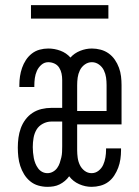

<svg xmlns="http://www.w3.org/2000/svg" viewBox="-20 -716 540 744"><path d="M164 8Q146 8 128.5 3Q111 -2 97 -13.5Q83 -25 73.5 -40.5Q64 -56 58.5 -73Q53 -90 51 -108Q49 -126 49 -144Q49 -163 51.5 -182Q54 -201 60.5 -219Q67 -237 78.5 -252.5Q90 -268 106 -278.5Q122 -289 141 -293.5Q160 -298 179 -298H221V-406Q221 -419 218.5 -431Q216 -443 209.5 -453.5Q203 -464 191.5 -469.5Q180 -475 167 -475Q152 -475 140.5 -465Q129 -455 123 -441.5Q117 -428 115 -413.5Q113 -399 113 -384V-379H55V-387Q55 -404 57.5 -420.5Q60 -437 65.5 -453Q71 -469 80.5 -483.5Q90 -498 103.5 -508.5Q117 -519 133.5 -523.5Q150 -528 167 -528Q191 -528 214 -519.5Q237 -511 253 -493Q268 -510 290.5 -519Q313 -528 336 -528Q353 -528 370 -523.5Q387 -519 401 -509Q415 -499 425 -484.5Q435 -470 441 -453.5Q447 -437 449 -420Q451 -403 451 -386V-234H279V-134Q279 -120 281 -105Q283 -90 289.5 -76.5Q296 -63 308 -54Q320 -45 335 -45Q350 -45 362 -54.5Q374 -64 380 -77.5Q386 -91 388.5 -106Q391 -121 391 -136V-141H449V-133Q449 -116 446.5 -99Q444 -82 438 -66Q432 -50 422.5 -35.5Q413 -21 399.5 -11Q386 -1 369 3.5Q352 8 335 8Q310 8 286.5 -2.5Q263 -13 248 -33Q241 -23 231.5 -15Q222 -7 211 -1.5Q200 4 188 6Q176 8 164 8ZM279 -286H393V-386Q393 -401 391 -415.5Q389 -430 382.5 -443.5Q376 -457 363.5 -466Q351 -475 336 -475Q321 -475 308.5 -466Q296 -457 289.5 -443.5Q283 -430 281 -415.5Q279 -401 279 -386ZM164 -45Q175 -45 185 -50.5Q195 -56 201.5 -65Q208 -74 211.5 -84.5Q215 -95 217.5 -105.5Q220 -116 220.5 -127Q221 -138 221 -149V-245H179Q162 -245 146 -236.5Q130 -228 121.5 -213.5Q113 -199 110 -181.5Q107 -164 107 -146Q107 -136 108 -125Q109 -114 111 -103.5Q113 -93 117 -83Q121 -73 127.5 -64Q134 -55 143.5 -50Q153 -45 164 -45ZM100 -644V-696H400V-644Z"/></svg>

Font: Iosevka Term Curly Light
Style: Regular
Weight: 300
Designer: Belleve Invis
Foundry: Belleve Invis
Version: Version 32.3.0